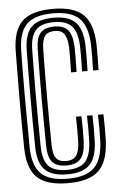

<svg xmlns="http://www.w3.org/2000/svg" viewBox="-56 -849 565 898"><g transform="rotate(-5 226.0 -400.0)"><path d="M227.5 9.2Q126.2 9.2 82.1 -33.4Q38 -76 36.5 -174.2Q34.5 -299.2 34.8 -406.6Q35 -514 36.5 -626.2Q38 -724.2 82 -766.6Q126 -809 226.2 -809Q323.8 -809 368.1 -766.9Q412.5 -724.8 415.8 -626.2Q416.5 -603.8 416.1 -569.4Q415.8 -535 415 -505.5H389Q390 -534.2 390.4 -569Q390.8 -603.8 390 -625.8Q386.8 -713 348.8 -750.6Q310.8 -788.2 226.2 -788.2Q139.2 -788.2 101.4 -750.5Q63.5 -712.8 62.2 -625.8Q60.5 -511 60.6 -398Q60.8 -285 62.2 -174.8Q63.5 -87.2 101.9 -49.4Q140.2 -11.5 227.5 -11.5Q313 -11.5 351.8 -49.2Q390.5 -87 394 -174.8Q394.8 -199.8 394.9 -231.9Q395 -264 393.8 -297.2H419.5Q420.5 -267 420.6 -232.9Q420.8 -198.8 419.8 -174.2Q416 -75.8 371.4 -33.2Q326.8 9.2 227.5 9.2ZM227.5 -32.2Q154 -32.2 121.6 -65.2Q89.2 -98.2 88.2 -175Q86.5 -288.2 86.5 -397.8Q86.5 -507.2 88.2 -625.8Q89.2 -701.8 121.4 -734.6Q153.5 -767.5 226.2 -767.5Q297 -767.5 329.1 -734.6Q361.2 -701.8 364 -625.5Q364.8 -603.2 364.4 -567.1Q364 -531 363.2 -505.5H337.5Q338.8 -544.5 338.9 -575.2Q339 -606 338.2 -624.2Q336 -689.5 310.1 -718.1Q284.2 -746.8 226.2 -746.8Q166.8 -746.8 140.8 -718.8Q114.8 -690.8 114 -625.8Q112.2 -514 112.2 -403.1Q112.2 -292.2 114 -173.8Q114.8 -108 141.4 -80.5Q168 -53 227 -53Q287.5 -53 313.5 -82.2Q339.5 -111.5 342.2 -176.2Q343.2 -199.5 343.2 -231.4Q343.2 -263.2 342.2 -297.2H368Q369 -266.8 369 -232.6Q369 -198.5 368 -174.5Q365 -98 332 -65.1Q299 -32.2 227.5 -32.2ZM227 -73.8Q181.2 -73.8 160.9 -96.5Q140.5 -119.2 139.8 -174Q138.2 -285.2 138.1 -396.5Q138 -507.8 139.8 -625.5Q140.5 -679.8 160.5 -702.9Q180.5 -726 226.2 -726Q270.2 -726 290.2 -702.4Q310.2 -678.8 312.5 -624.5Q313 -606.2 313 -575.2Q313 -544.2 311.8 -505.5H285.8Q287 -544.5 287.1 -575.8Q287.2 -607 286.8 -622.5Q285 -664.5 271.8 -684.9Q258.5 -705.2 226.2 -705.2Q194 -705.2 180.1 -686.9Q166.2 -668.5 165.5 -625Q163.8 -511.2 163.8 -402.2Q163.8 -293.2 165.5 -174.5Q166.2 -131 180.5 -112.8Q194.8 -94.5 227 -94.5Q258.8 -94.5 273.6 -113.5Q288.5 -132.5 290.8 -176.8Q291.5 -196.8 291.5 -231.1Q291.5 -265.5 290.5 -297.2H316.2Q317.2 -266.8 317.4 -233.6Q317.5 -200.5 316.5 -177.2Q314 -121.5 293.4 -97.6Q272.8 -73.8 227 -73.8Z"/></g></svg>

Font: Big Shoulders Inline Display ExtraBold
Style: Regular
Weight: 800
Designer: Patric King
Foundry: XO Type Co
Version: Version 1.000